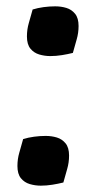

<svg xmlns="http://www.w3.org/2000/svg" viewBox="-20 -575 285 606"><path d="M180 1Q164 5 145.5 8Q127 11 109 11Q91 11 74 6Q57 1 46 -12.5Q35 -26 35 -51Q35 -73 41 -93.5Q47 -114 53 -136Q69 -141 87.5 -143.5Q106 -146 124 -146Q143 -146 159.5 -141Q176 -136 187 -122.5Q198 -109 198 -84Q198 -62 192 -41.5Q186 -21 180 1ZM210 -408Q194 -404 175.5 -401Q157 -398 139 -398Q121 -398 104 -403Q87 -408 76 -421.5Q65 -435 65 -460Q65 -482 71 -502.5Q77 -523 83 -545Q99 -550 117.5 -552.5Q136 -555 154 -555Q173 -555 189.5 -550Q206 -545 217 -531.5Q228 -518 228 -493Q228 -471 222 -450.5Q216 -430 210 -408Z"/></svg>

Font: Merienda
Style: Bold
Weight: 700
Designer: Eduardo Rodriguez Tunni
Foundry: Eduardo Rodriguez Tunni
Version: Version 2.001